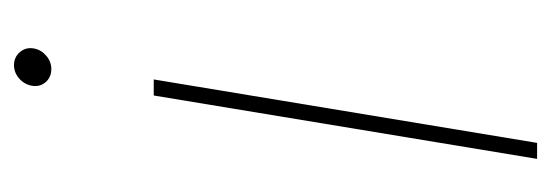

<svg xmlns="http://www.w3.org/2000/svg" viewBox="-272 -496 773 269"><g transform="rotate(90 114.5 -361.5)"><path d="M91.3 -190.4 180.2 -727.5H202.6L113.8 -190.4ZM71.3 5.4Q60.1 5.4 53 -2.9Q45.9 -11.2 47.9 -22.5Q49.8 -32.7 58.1 -39.8Q66.4 -46.9 76.7 -46.9Q88.4 -46.9 95.2 -38.8Q102.1 -30.8 100.1 -19.5Q98.1 -8.8 89.8 -1.7Q81.5 5.4 71.3 5.4Z"/></g></svg>

Font: Inter 24pt Thin
Style: Italic
Weight: 250
Italic angle: -9.3988°
Version: Version 4.001;git-66647c0bb